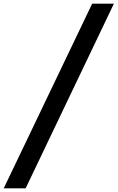

<svg xmlns="http://www.w3.org/2000/svg" viewBox="-50 -770 639 1040"><path d="M449.2 -750H566.9L88.9 250H-29.8Z"/></svg>

Font: Oakes Grotesk
Style: SemiBold
Weight: 600
Designer: Samuel Oakes
Foundry: Samuel Oakes
Version: Version 1.0 | wf-rip DC20170320